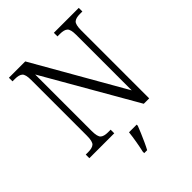

<svg xmlns="http://www.w3.org/2000/svg" viewBox="-258 -849 1205 1205"><g transform="rotate(-45 344.5 -246.5)"><path d="M39 0V-32H61Q96 -32 112 -45.5Q128 -59 128 -111V-605Q128 -655 112 -668.5Q96 -682 62 -682H39V-714H184L528 -113V-605Q528 -655 512 -668.5Q496 -682 462 -682H438V-714H659V-682H636Q602 -682 586 -668.5Q570 -655 570 -603V0H522L170 -612V-111Q170 -59 186 -45.5Q202 -32 236 -32H260V0ZM305 208Q313 173 319.5 135Q326 97 330 61H398V71Q390 92 378.5 119Q367 146 354.5 173.5Q342 201 331 221H305Z"/></g></svg>

Font: Noto Serif Lao SemiCondensed Light
Style: Regular
Weight: 300
Width: 4
Designer: Monotype Design Team
Foundry: Monotype Imaging Inc.
Version: Version 2.003; ttfautohint (v1.8.4.7-5d5b)